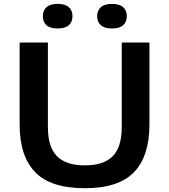

<svg xmlns="http://www.w3.org/2000/svg" viewBox="-20 -959 870 988"><path d="M416.5 9.5Q240.5 9.5 160.8 -73.2Q81 -156 81 -318V-740H226.5V-305.5Q226.5 -202 273.2 -155Q320 -108 416.5 -108Q513 -108 559.8 -155Q606.5 -202 606.5 -305.5V-740H749V-318Q749 -156 669.8 -73.2Q590.5 9.5 416.5 9.5ZM556.5 -812.5Q517.5 -812.5 498.8 -829.2Q480 -846 480 -875.5Q480 -905 498.8 -922Q517.5 -939 556.5 -939Q595 -939 613.8 -922Q632.5 -905 632.5 -875.5Q632.5 -846 613.8 -829.2Q595 -812.5 556.5 -812.5ZM276.5 -812.5Q238 -812.5 219.2 -829.2Q200.5 -846 200.5 -875.5Q200.5 -905 219.2 -922Q238 -939 276.5 -939Q315.5 -939 334.2 -922Q353 -905 353 -875.5Q353 -846 334.2 -829.2Q315.5 -812.5 276.5 -812.5Z"/></svg>

Font: Encode Sans Exp SmBold
Style: Regular
Weight: 600
Width: 7
Designer: Multiple Designers
Foundry: Impallari Type
Version: Version 3.002; ttfautohint (v1.8.3) -l 8 -r 50 -G 200 -x 14 